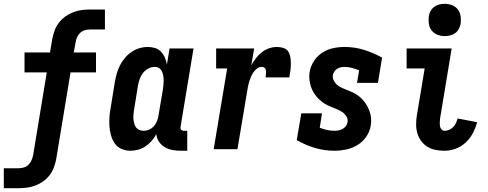

<svg xmlns="http://www.w3.org/2000/svg" viewBox="-48 -785 2568 1010"><path d="M-28 205V100H50Q64 100 77.5 96Q91 92 101.5 82Q112 72 117.5 59Q123 46 126 33L198 -404H81V-509H215L227 -580Q231 -602 239 -624Q247 -646 261.5 -665Q276 -684 295.5 -698Q315 -712 336.5 -720.5Q358 -729 380.5 -732Q403 -735 425 -735H504V-630H425Q412 -630 398 -626Q384 -622 373.5 -612Q363 -602 357.5 -589.5Q352 -577 350 -563L340 -509H457V-404H323L248 50Q244 72 236 94Q228 116 214 135Q200 154 180.5 168Q161 182 139 190.5Q117 199 94.5 202Q72 205 50 205Z M638 8Q613 8 590.5 -2Q568 -12 555 -31.5Q542 -51 535.5 -74.5Q529 -98 527.5 -122.5Q526 -147 528 -172.5Q530 -198 535 -223L556 -353Q560 -376 566 -397.5Q572 -419 582.5 -440Q593 -461 608.5 -479.5Q624 -498 643.5 -511.5Q663 -525 685.5 -531.5Q708 -538 730 -538Q750 -538 768.5 -532Q787 -526 799.5 -512.5Q812 -499 819.5 -481.5Q827 -464 830 -445L844 -530H970L902 -119Q901 -114 901.5 -110Q902 -106 904.5 -103Q907 -100 911 -98.5Q915 -97 920 -97H937V8H902Q880 8 858.5 4Q837 0 818.5 -11Q800 -22 788.5 -39.5Q777 -57 774 -79Q764 -60 749.5 -43.5Q735 -27 717 -15Q699 -3 678.5 2.5Q658 8 638 8ZM707 -97Q723 -97 737.5 -103.5Q752 -110 762.5 -122.5Q773 -135 778.5 -149.5Q784 -164 786 -179L808 -309Q810 -322 811.5 -335Q813 -348 813 -360.5Q813 -373 811 -385.5Q809 -398 804 -409Q799 -420 789 -426.5Q779 -433 766 -433Q749 -433 732.5 -424.5Q716 -416 704.5 -401.5Q693 -387 687 -370Q681 -353 678 -336L657 -206Q655 -194 654 -182Q653 -170 654 -158.5Q655 -147 658 -135.5Q661 -124 667.5 -115Q674 -106 684.5 -101.5Q695 -97 707 -97Z M1076 0 1147 -425H1089V-530H1289L1274 -442Q1285 -461 1298.5 -479Q1312 -497 1329.5 -510.5Q1347 -524 1367.5 -531Q1388 -538 1409 -538Q1427 -538 1443.5 -532.5Q1460 -527 1468.5 -513.5Q1477 -500 1479.5 -483Q1482 -466 1482 -448.5Q1482 -431 1479.5 -413Q1477 -395 1474 -378H1349Q1350 -384 1350.5 -390Q1351 -396 1351.5 -402Q1352 -408 1351 -413.5Q1350 -419 1347.5 -424Q1345 -429 1339.5 -431Q1334 -433 1328 -433Q1315 -433 1304 -424.5Q1293 -416 1285 -404.5Q1277 -393 1272 -380.5Q1267 -368 1263 -355.5Q1259 -343 1256.5 -330Q1254 -317 1252 -304L1201 0Z M1712 8Q1658 8 1608 -7Q1558 -22 1513 -48L1537 -189H1646L1634 -113Q1652 -106 1671 -101.5Q1690 -97 1711 -97Q1722 -97 1732.5 -99Q1743 -101 1753 -106Q1763 -111 1770.5 -120.5Q1778 -130 1780 -141Q1783 -157 1775.5 -170.5Q1768 -184 1756 -193Q1744 -202 1730 -208Q1716 -214 1702 -219.5Q1688 -225 1674.5 -231.5Q1661 -238 1649 -247Q1637 -256 1626.5 -266.5Q1616 -277 1607.5 -289.5Q1599 -302 1593 -315.5Q1587 -329 1583.5 -344.5Q1580 -360 1579 -375.5Q1578 -391 1581 -407Q1586 -437 1603.5 -464Q1621 -491 1647.5 -508Q1674 -525 1704 -531.5Q1734 -538 1764 -538Q1818 -538 1867.5 -522.5Q1917 -507 1962 -482L1940 -349H1830L1841 -415Q1823 -422 1804 -427.5Q1785 -433 1765 -433Q1755 -433 1745 -431Q1735 -429 1726 -423.5Q1717 -418 1711 -409Q1705 -400 1703 -390Q1701 -374 1708 -360.5Q1715 -347 1726.5 -337.5Q1738 -328 1752 -322Q1766 -316 1780.5 -310.5Q1795 -305 1808.5 -298.5Q1822 -292 1834 -283.5Q1846 -275 1856.5 -264Q1867 -253 1875.5 -240.5Q1884 -228 1890 -214.5Q1896 -201 1900 -186Q1904 -171 1904.5 -155.5Q1905 -140 1902 -123Q1897 -92 1878 -65Q1859 -38 1831.5 -21.5Q1804 -5 1773 1.5Q1742 8 1712 8Z M2291 8Q2266 8 2243 3.5Q2220 -1 2200.5 -13Q2181 -25 2167.5 -43.5Q2154 -62 2147.5 -84Q2141 -106 2141 -130.5Q2141 -155 2145 -179L2186 -425H2091V-530H2328L2267 -162Q2266 -152 2265.5 -141.5Q2265 -131 2266.5 -121.5Q2268 -112 2274.5 -104.5Q2281 -97 2291 -97Q2303 -97 2315 -102Q2327 -107 2336 -116.5Q2345 -126 2350.5 -138Q2356 -150 2359 -162L2462 -142Q2454 -113 2439.5 -85Q2425 -57 2402 -35.5Q2379 -14 2349.5 -3Q2320 8 2291 8ZM2291 -595Q2271 -595 2252.5 -602.5Q2234 -610 2222.5 -625Q2211 -640 2208 -660Q2205 -680 2208 -701Q2210 -715 2217.5 -728Q2225 -741 2237 -749.5Q2249 -758 2263 -761.5Q2277 -765 2291 -765Q2312 -765 2330.5 -757.5Q2349 -750 2360.5 -735Q2372 -720 2375 -700Q2378 -680 2375 -659Q2372 -645 2365 -632Q2358 -619 2346 -610.5Q2334 -602 2319.5 -598.5Q2305 -595 2291 -595Z"/></svg>

Font: Iosevka Slab Extrabold
Style: Italic
Weight: 800
Italic angle: -9°
Monospace: yes
Designer: Belleve Invis
Foundry: Belleve Invis
Version: Version 11.1.0; ttfautohint (v1.8.3)